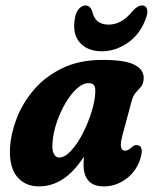

<svg xmlns="http://www.w3.org/2000/svg" viewBox="-20 -672 562 702"><path d="M427.5 -176.5Q412.5 -121 437.5 -121Q448.5 -121 464.5 -136Q472.5 -142.5 480 -141.5Q509.5 -140.5 491.5 -86.5Q475 -41.5 438.5 -16Q402 9.5 360 9.5Q321.5 9.5 303.5 -11.2Q285.5 -32 285.5 -68.5Q285.5 -84 286.5 -99Q217 9.5 122.5 9.5Q72.5 9.5 43 -25.2Q13.5 -60 16.5 -129.5Q19 -181 40.2 -237.2Q61.5 -293.5 102.8 -342.5Q144 -391.5 206.8 -422.2Q269.5 -453 355.5 -453Q440 -453 474.5 -433.8Q509 -414.5 505 -380.5Q503 -363 494.8 -353.8Q486.5 -344.5 476.8 -333.8Q467 -323 461 -301.5ZM172 -150.5Q169.5 -123 176.8 -109.5Q184 -96 196 -96Q217 -96 240 -121Q263 -146 282.8 -184.5Q302.5 -223 315.2 -264.5Q328 -306 328.5 -339Q329 -352.5 323.8 -360.2Q318.5 -368 304 -368Q282.5 -368 260.5 -347.8Q238.5 -327.5 219.2 -294.8Q200 -262 187.2 -224Q174.5 -186 172 -150.5ZM377 -582Q424.5 -582 463 -629.5Q482 -652 499.5 -652Q513 -652 517.2 -640Q521.5 -628 514.5 -608Q494 -548.5 448.5 -516.5Q403 -484.5 351.5 -484.5Q300 -484.5 271.5 -516.8Q243 -549 254.5 -609Q258.5 -628.5 269 -640.2Q279.5 -652 293 -652Q310 -652 317.5 -629.5Q327.5 -582 377 -582Z"/></svg>

Font: Fraunces 144pt S100
Style: Bold Italic
Weight: 700
Italic angle: -16°
Version: Version 1.000; ttfautohint (v1.8.3)